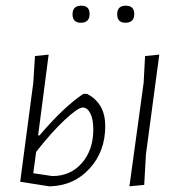

<svg xmlns="http://www.w3.org/2000/svg" viewBox="-20 -651 633 675"><path d="M266 -631Q295 -631 295 -602Q295 -571 264 -571Q235 -571 235 -601Q235 -631 266 -631ZM452 -602Q452 -571 421 -571Q392 -571 392 -601Q392 -631 422 -631Q452 -631 452 -602ZM540 -459 493 -108 487 -1 435 4 485 -360 490 -454ZM51 -12 97 -360 103 -454 151 -459 114 -175H119Q204 -275 273 -321H286Q350 -288 350 -208Q350 -119 295.5 -59Q241 1 158 4H153ZM271 -273Q254 -273 207.5 -229.5Q161 -186 107 -117L97 -42L164 -32Q228 -32 268 -78Q308 -124 308 -196Q308 -232 297.5 -252.5Q287 -273 271 -273Z"/></svg>

Font: Alegreya Sans SC Light
Style: Italic
Weight: 300
Italic angle: -7°
Designer: Juan Pablo del Peral
Foundry: Huerta Tipografica
Version: Version 2.007